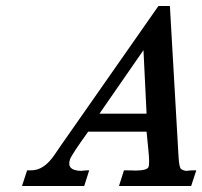

<svg xmlns="http://www.w3.org/2000/svg" viewBox="-20 -619 673 639"><path d="M311 -240.7H467.8L457.5 -452.1ZM273.4 -180.7Q217.8 -103.5 212.9 -88.4Q200.7 -51.3 250 -50.3Q263.7 -52.2 274.9 -52.2H276.9L260.3 0H53.2L70.3 -52.2H85Q126.5 -52.2 161.6 -104Q171.9 -118.7 181.6 -133.3L507.3 -599.1H545.4L574.2 -97.7Q576.2 -61 583 -56.2Q589.8 -51.3 600.1 -50.3Q611.8 -52.2 631.3 -52.2H633.3L616.2 0H376L392.6 -52.2H395L418.5 -51.8Q422.4 -51.8 431.6 -51.3Q470.7 -51.8 474.6 -64Q478.5 -76.2 473.4 -124Q468.3 -171.9 467.8 -180.7Z"/></svg>

Font: RIT Rachana
Style: Bold Italic
Weight: 700
Designer: Hussain KH
Version: 1.4.7